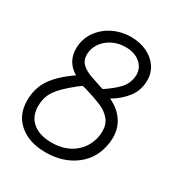

<svg xmlns="http://www.w3.org/2000/svg" viewBox="-159 -770 851 902"><g transform="rotate(30 266.0 -319.5)"><path d="M19 -152Q19 -223 55.5 -273.5Q92 -324 159 -369Q96 -407 96 -478Q96 -528 123 -568.5Q150 -609 195.5 -632Q241 -655 295 -655Q342 -655 380 -637Q418 -619 439.5 -587.5Q461 -556 461 -517Q461 -461 429 -420.5Q397 -380 352 -355Q400 -333 428 -294Q456 -255 456 -201Q456 -192 454 -174Q442 -85 376 -34.5Q310 16 215 16Q126 16 72.5 -29.5Q19 -75 19 -152ZM403 -500 404 -512Q404 -551 374 -576Q344 -601 295 -601Q256 -601 224 -584.5Q192 -568 173 -540Q154 -512 154 -480Q154 -449 173 -430.5Q192 -412 226 -400L288 -379L300 -376Q346 -407 372 -434.5Q398 -462 403 -500ZM397 -184Q398 -191 398 -204Q398 -242 376.5 -267Q355 -292 321.5 -306Q288 -320 232 -337L211 -342Q206 -338 196 -331Q186 -324 187 -324Q126 -276 101.5 -240Q77 -204 77 -155Q77 -100 114 -69Q151 -38 217 -38Q291 -38 339.5 -78Q388 -118 397 -184Z"/></g></svg>

Font: Bellota Text
Style: Italic
Weight: 400
Italic angle: -7.5°
Designer: Kemie Guaida
Foundry: Kemie Guaida
Version: Version 4.001